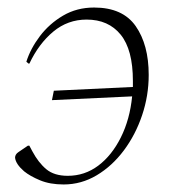

<svg xmlns="http://www.w3.org/2000/svg" viewBox="-20 -480 455 510"><path d="M230 -460Q306 -460 340.5 -410.5Q375 -361 375 -281Q375 -226 357.5 -174Q340 -122 309 -80.5Q278 -39 237 -14.5Q196 10 149 10Q113 10 86.5 -1Q60 -12 44 -25Q22 -44 20 -61Q20 -70 29 -76L54 -93H58L66 -78Q82 -48 103 -30.5Q124 -13 160 -13Q205 -13 241 -40Q277 -67 301 -115Q325 -163 331 -224L118 -214L123 -239L333 -249Q333 -256 333 -265Q333 -348 300.5 -388Q268 -428 210 -428Q160 -428 121.5 -396Q83 -364 58 -311H56L50 -316Q61 -351 86 -384Q111 -417 147.5 -438.5Q184 -460 230 -460Z"/></svg>

Font: Spectral ExtraLight
Style: Italic
Weight: 275
Italic angle: -10°
Designer: Jean-Baptiste Levee
Foundry: Production Type
Version: Version 2.001